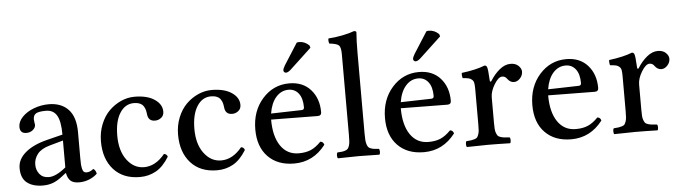

<svg xmlns="http://www.w3.org/2000/svg" viewBox="-45 -880 3810 1073"><g transform="rotate(-5 1859.5 -344.0)"><path d="M291 -80.1V-231L215.8 -210Q167.5 -196.8 146.2 -169.9Q125 -143.1 125 -109.9Q125 -79.1 143.3 -56.6Q161.6 -34.2 194.8 -34.2Q235.4 -34.2 291 -80.1ZM292 -47.9H289.1L267.1 -30.8Q237.8 -7.8 212.6 1Q187.5 9.8 158.2 9.8Q102.1 9.8 69.1 -15.9Q36.1 -41.5 36.1 -98.1Q36.1 -147.5 80.3 -185.1Q124.5 -222.7 203.1 -242.2L291 -264.2Q291 -338.9 271.5 -371.8Q252 -404.8 210.9 -404.8Q170.4 -404.8 154.8 -395.5Q139.2 -386.2 139.2 -362.8Q139.2 -355.5 141.1 -345.7Q143.1 -335.9 143.1 -332Q143.1 -316.4 128.2 -303.7Q113.3 -291 91.8 -291Q55.2 -291 55.2 -328.1Q55.2 -357.4 80.3 -383.5Q105.5 -409.7 145.8 -424.8Q186 -439.9 229 -439.9Q299.3 -439.9 339.1 -397.7Q378.9 -355.5 378.9 -270V-124Q378.9 -103 379.6 -90.8Q380.4 -78.6 383.1 -65.9Q385.7 -53.2 391.6 -47.6Q397.5 -42 407.2 -42Q427.2 -42 445.8 -58.1Q460 -49.3 462.9 -29.8Q444.8 -12.2 418 -1.2Q391.1 9.8 361.8 9.8Q327.6 9.8 312.3 -5.1Q296.9 -20 292 -47.9Z M866.7 -89.8Q833 -35.2 792.2 -12.7Q751.5 9.8 702.6 9.8Q608.4 9.8 555.2 -49.3Q502 -108.4 502 -207Q502 -258.8 520 -303.5Q538.1 -348.1 567.6 -377.4Q597.2 -406.7 634.3 -423.3Q671.4 -439.9 710 -439.9Q781.2 -439.9 822.5 -412.1Q863.8 -384.3 863.8 -342.8Q863.8 -321.3 848.4 -309.1Q833 -296.9 814 -296.9Q776.4 -296.9 772 -335Q770.5 -349.6 767.6 -360.6Q764.6 -371.6 757.6 -382.3Q750.5 -393.1 736.8 -398.9Q723.1 -404.8 703.6 -404.8Q654.8 -404.8 625.2 -358.4Q595.7 -312 595.7 -231Q595.7 -145.5 634.5 -94.2Q673.3 -43 730 -43Q794.4 -43 846.7 -106.9Q861.8 -105.5 866.7 -89.8Z M1299.3 -89.8Q1265.6 -35.2 1224.9 -12.7Q1184.1 9.8 1135.3 9.8Q1041 9.8 987.8 -49.3Q934.6 -108.4 934.6 -207Q934.6 -258.8 952.6 -303.5Q970.7 -348.1 1000.2 -377.4Q1029.8 -406.7 1066.9 -423.3Q1104 -439.9 1142.6 -439.9Q1213.9 -439.9 1255.1 -412.1Q1296.4 -384.3 1296.4 -342.8Q1296.4 -321.3 1281 -309.1Q1265.6 -296.9 1246.6 -296.9Q1209 -296.9 1204.6 -335Q1203.1 -349.6 1200.2 -360.6Q1197.3 -371.6 1190.2 -382.3Q1183.1 -393.1 1169.4 -398.9Q1155.8 -404.8 1136.2 -404.8Q1087.4 -404.8 1057.9 -358.4Q1028.3 -312 1028.3 -231Q1028.3 -145.5 1067.1 -94.2Q1106 -43 1162.6 -43Q1227.1 -43 1279.3 -106.9Q1294.4 -105.5 1299.3 -89.8Z M1462.9 -279.8 1634.3 -284.2Q1648.9 -284.2 1648.9 -298.8Q1648.9 -349.1 1627.7 -376.5Q1606.4 -403.8 1571.3 -403.8Q1530.3 -403.8 1501.2 -371.1Q1472.2 -338.4 1462.9 -279.8ZM1723.1 -99.1Q1739.7 -97.7 1744.1 -80.1Q1675.3 9.8 1567.9 9.8Q1475.1 9.8 1421.1 -45.7Q1367.2 -101.1 1367.2 -198.2Q1367.2 -302.2 1428 -370.6Q1488.8 -439 1578.1 -439Q1654.3 -439 1698.2 -389.6Q1742.2 -340.3 1742.2 -263.2Q1742.2 -243.2 1721.2 -243.2L1460 -246.1Q1460 -151.4 1496.6 -98.1Q1533.2 -44.9 1598.1 -44.9Q1637.2 -44.9 1665.5 -56.9Q1693.8 -68.8 1723.1 -99.1ZM1563 -541 1640.1 -662.1Q1646 -664.1 1654.3 -664.1Q1685.1 -664.1 1710 -640.1L1713.9 -627L1598.1 -519Q1579.1 -500 1565.9 -500Q1560.5 -500 1556.4 -504.2Q1552.2 -508.3 1552.2 -513.2Q1552.2 -522.9 1563 -541Z M1973.6 -576.2V-122.1Q1973.6 -100.6 1974.6 -86.9Q1975.6 -73.2 1979 -62.7Q1982.4 -52.2 1986.6 -46.9Q1990.7 -41.5 2000.2 -37.8Q2009.8 -34.2 2019.3 -33Q2028.8 -31.7 2045.9 -30.8Q2050.3 -26.4 2050.3 -14.4Q2050.3 -2.4 2045.9 2Q1975.6 0 1929.7 0Q1883.8 0 1813.5 2Q1809.1 -2.4 1809.1 -14.4Q1809.1 -26.4 1813.5 -30.8Q1830.6 -31.7 1840.1 -33Q1849.6 -34.2 1859.1 -37.8Q1868.7 -41.5 1872.8 -46.9Q1877 -52.2 1880.4 -62.7Q1883.8 -73.2 1884.8 -86.9Q1885.7 -100.6 1885.7 -122.1V-576.2ZM1973.6 -576.2H1885.7Q1885.7 -614.3 1874.3 -625.5Q1862.8 -636.7 1820.8 -641.1Q1815.4 -657.7 1818.8 -669.9Q1856.4 -671.9 1898.4 -680.4Q1940.4 -689 1963.9 -698.2Q1977.5 -698.2 1977.5 -689.9Q1973.6 -645.5 1973.6 -576.2Z M2190.4 -279.8 2361.8 -284.2Q2376.5 -284.2 2376.5 -298.8Q2376.5 -349.1 2355.2 -376.5Q2334 -403.8 2298.8 -403.8Q2257.8 -403.8 2228.8 -371.1Q2199.7 -338.4 2190.4 -279.8ZM2450.7 -99.1Q2467.3 -97.7 2471.7 -80.1Q2402.8 9.8 2295.4 9.8Q2202.6 9.8 2148.7 -45.7Q2094.7 -101.1 2094.7 -198.2Q2094.7 -302.2 2155.5 -370.6Q2216.3 -439 2305.7 -439Q2381.8 -439 2425.8 -389.6Q2469.7 -340.3 2469.7 -263.2Q2469.7 -243.2 2448.7 -243.2L2187.5 -246.1Q2187.5 -151.4 2224.1 -98.1Q2260.7 -44.9 2325.7 -44.9Q2364.7 -44.9 2393.1 -56.9Q2421.4 -68.8 2450.7 -99.1ZM2290.5 -541 2367.7 -662.1Q2373.5 -664.1 2381.8 -664.1Q2412.6 -664.1 2437.5 -640.1L2441.4 -627L2325.7 -519Q2306.6 -500 2293.5 -500Q2288.1 -500 2283.9 -504.2Q2279.8 -508.3 2279.8 -513.2Q2279.8 -522.9 2290.5 -541Z M2699.2 -262.2V-120.1Q2699.2 -98.6 2700.2 -85.2Q2701.2 -71.8 2705.3 -61.5Q2709.5 -51.3 2713.4 -46.4Q2717.3 -41.5 2728.5 -37.8Q2739.7 -34.2 2749.3 -33.2Q2758.8 -32.2 2779.3 -30.8Q2783.7 -26.4 2783.7 -14.4Q2783.7 -2.4 2779.3 2Q2707 0 2655.3 0Q2611.3 0 2537.1 2Q2532.7 -2.4 2532.7 -14.4Q2532.7 -26.4 2537.1 -30.8Q2555.7 -32.2 2564.5 -33.4Q2573.2 -34.7 2583.7 -38.1Q2594.2 -41.5 2597.9 -46.4Q2601.6 -51.3 2605.5 -61.5Q2609.4 -71.8 2610.4 -85.2Q2611.3 -98.6 2611.3 -120.1V-315.9Q2611.3 -338.4 2609.1 -350.3Q2606.9 -362.3 2598.6 -369.6Q2590.3 -377 2579.8 -379.4Q2569.3 -381.8 2546.4 -383.8Q2544.9 -388.7 2543.9 -398.4Q2543 -408.2 2544.4 -413.1Q2625.5 -423.3 2674.3 -442.9Q2684.6 -442.9 2688 -433.1Q2692.9 -423.3 2696.3 -356.9Q2696.3 -352.5 2699.5 -350.8Q2702.6 -349.1 2706.1 -355Q2728.5 -391.1 2758.3 -415.5Q2788.1 -439.9 2819.3 -439.9Q2847.7 -439.9 2864 -424.3Q2880.4 -408.7 2880.4 -391.1Q2880.4 -370.1 2865 -353.5Q2849.6 -336.9 2831.1 -336.9Q2809.1 -336.9 2793.5 -358.9Q2783.7 -373 2767.1 -373Q2746.1 -373 2722.7 -334.5Q2699.2 -295.9 2699.2 -262.2Z M3017.1 -279.8 3188.5 -284.2Q3203.1 -284.2 3203.1 -298.8Q3203.1 -349.1 3181.9 -376.5Q3160.6 -403.8 3125.5 -403.8Q3084.5 -403.8 3055.4 -371.1Q3026.4 -338.4 3017.1 -279.8ZM3277.3 -99.1Q3293.9 -97.7 3298.3 -80.1Q3229.5 9.8 3122.1 9.8Q3029.3 9.8 2975.3 -45.7Q2921.4 -101.1 2921.4 -198.2Q2921.4 -302.2 2982.2 -370.6Q3043 -439 3132.3 -439Q3208.5 -439 3252.4 -389.6Q3296.4 -340.3 3296.4 -263.2Q3296.4 -243.2 3275.4 -243.2L3014.2 -246.1Q3014.2 -151.4 3050.8 -98.1Q3087.4 -44.9 3152.3 -44.9Q3191.4 -44.9 3219.7 -56.9Q3248 -68.8 3277.3 -99.1Z M3525.9 -262.2V-120.1Q3525.9 -98.6 3526.9 -85.2Q3527.8 -71.8 3532 -61.5Q3536.1 -51.3 3540 -46.4Q3543.9 -41.5 3555.2 -37.8Q3566.4 -34.2 3575.9 -33.2Q3585.4 -32.2 3606 -30.8Q3610.4 -26.4 3610.4 -14.4Q3610.4 -2.4 3606 2Q3533.7 0 3481.9 0Q3438 0 3363.8 2Q3359.4 -2.4 3359.4 -14.4Q3359.4 -26.4 3363.8 -30.8Q3382.3 -32.2 3391.1 -33.4Q3399.9 -34.7 3410.4 -38.1Q3420.9 -41.5 3424.6 -46.4Q3428.2 -51.3 3432.1 -61.5Q3436 -71.8 3437 -85.2Q3438 -98.6 3438 -120.1V-315.9Q3438 -338.4 3435.8 -350.3Q3433.6 -362.3 3425.3 -369.6Q3417 -377 3406.5 -379.4Q3396 -381.8 3373 -383.8Q3371.6 -388.7 3370.6 -398.4Q3369.6 -408.2 3371.1 -413.1Q3452.1 -423.3 3501 -442.9Q3511.2 -442.9 3514.6 -433.1Q3519.5 -423.3 3522.9 -356.9Q3522.9 -352.5 3526.1 -350.8Q3529.3 -349.1 3532.7 -355Q3555.2 -391.1 3585 -415.5Q3614.7 -439.9 3646 -439.9Q3674.3 -439.9 3690.7 -424.3Q3707 -408.7 3707 -391.1Q3707 -370.1 3691.7 -353.5Q3676.3 -336.9 3657.7 -336.9Q3635.7 -336.9 3620.1 -358.9Q3610.4 -373 3593.8 -373Q3572.8 -373 3549.3 -334.5Q3525.9 -295.9 3525.9 -262.2Z"/></g></svg>

Font: Common Serif News
Style: Regular
Weight: 450
Designer: Philipp H. Poll, Khaled Hosny
Foundry: Stefan Peev, Context Ltd.
Version: Version 1.026